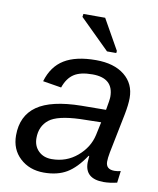

<svg xmlns="http://www.w3.org/2000/svg" viewBox="-84 -802 723 878"><g transform="rotate(10 278.0 -363.0)"><path d="M456 5Q369 5 369 -70L371 -101H368Q328 -41 285 -15.5Q242 10 179 10Q112 10 68 -31Q25 -71 25 -136Q25 -227 90.5 -273Q156 -319 296 -321L410 -322Q419 -370 419 -384Q419 -471 321 -471Q265 -471 235 -451Q205 -431 190 -387L104 -401Q125 -472 179 -505Q233 -538 326 -538Q410 -538 458.5 -499Q507 -460 507 -394Q507 -363 498 -317L461 -133Q456 -106 456 -90Q456 -54 496 -54Q510 -54 525 -58L518 -3Q484 5 456 5ZM385 -201 398 -262 301 -260Q196 -256 158 -226Q119 -195 119 -140Q119 -103 142.5 -80Q166 -57 204 -57Q272 -57 322 -99.5Q372 -142 385 -201ZM411 -586H368L230 -722L232 -736H333L412 -596Z"/></g></svg>

Font: Libra Sans
Style: Italic
Weight: 400
Italic angle: -12°
Foundry: Context Ltd
Version: Version 1.002